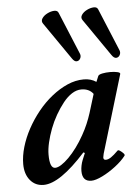

<svg xmlns="http://www.w3.org/2000/svg" viewBox="-52 -750 570 803"><g transform="rotate(-5 233.0 -348.0)"><path d="M99 13Q64 13 42.5 -13Q21 -39 21 -81Q21 -115 32 -152.5Q43 -190 63 -227Q83 -264 110 -297.5Q137 -331 169 -356.5Q201 -382 235 -397Q269 -412 304 -412Q334 -412 356 -397L366 -421Q369 -427 384 -430Q399 -433 416.5 -433Q434 -433 447 -430Q460 -427 458 -421L360 -95Q359 -88 358 -85Q357 -82 357 -79Q357 -69 367 -69Q377 -69 389 -77Q401 -85 419 -103Q422 -106 429.5 -101Q437 -96 443 -89.5Q449 -83 446 -79Q430 -58 402 -36.5Q374 -15 345.5 -1Q317 13 299 13Q280 13 270.5 2Q261 -9 261 -31Q261 -42 263.5 -54Q266 -66 270 -76L282 -105L276 -108Q167 13 99 13ZM153 -54Q164 -54 179 -63.5Q194 -73 211 -90Q228 -107 245 -130Q262 -153 277 -180Q290 -203 299.5 -225.5Q309 -248 316 -270L340 -348Q323 -371 290 -371Q270 -371 250.5 -358.5Q231 -346 213.5 -324Q196 -302 180.5 -275Q165 -248 154 -219Q143 -190 136.5 -162Q130 -134 130 -111Q130 -54 153 -54ZM262 -504 155 -659Q147 -670 154.5 -681.5Q162 -693 177 -700.5Q192 -708 206 -708.5Q220 -709 224 -698L297 -522Q302 -511 297 -501Q292 -491 282 -490Q272 -489 262 -504ZM428 -504 321 -659Q313 -670 320.5 -681.5Q328 -693 343 -700.5Q358 -708 372 -708.5Q386 -709 390 -698L463 -522Q468 -511 463 -501Q458 -491 448 -490Q438 -489 428 -504Z"/></g></svg>

Font: Junicode VF
Style: Italic
Weight: 400
Italic angle: -11°
Designer: Peter S. Baker
Version: Version 2.209